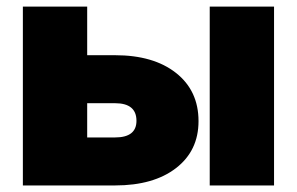

<svg xmlns="http://www.w3.org/2000/svg" viewBox="-20 -566 906 586"><path d="M246.1 -397.5H331.1Q448.7 -397.5 517.3 -343.3Q585.9 -289.1 585.9 -196.3Q585.9 -106 517.3 -53Q448.7 0 331.1 0H49.8V-545.9H246.1ZM246.1 -251V-146.5H331.1Q396.5 -146.5 396.5 -197.3Q396.5 -251 331.1 -251ZM620.1 0V-545.9H816.4V0Z"/></svg>

Font: Inter Black
Style: Regular
Weight: 900
Designer: Rasmus Andersson
Foundry: rsms
Version: Version 4.000;git-a52131595